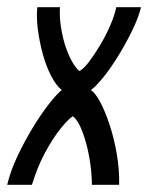

<svg xmlns="http://www.w3.org/2000/svg" viewBox="-49 -515 413 535"><path d="M-29 0Q-20 -38 -0.5 -79.5Q19 -121 42.5 -159.5Q66 -198 88 -226Q110 -254 123 -264Q108 -276 94 -302.5Q80 -329 70.5 -363.5Q61 -398 56.5 -433Q52 -468 55 -495H118Q116 -464 123 -427Q130 -390 143.5 -360Q157 -330 172 -317Q183 -322 198 -341.5Q213 -361 229 -387.5Q245 -414 257.5 -442.5Q270 -471 275 -495H344Q336 -463 317.5 -426Q299 -389 277.5 -354.5Q256 -320 235.5 -295.5Q215 -271 204 -264Q216 -257 230 -231Q244 -205 256.5 -167Q269 -129 276.5 -85.5Q284 -42 283 0H207Q207 -26 203 -56Q199 -86 191.5 -114Q184 -142 174.5 -162.5Q165 -183 154 -191Q142 -184 120.5 -157.5Q99 -131 77 -90.5Q55 -50 40 0Z"/></svg>

Font: Alumni Sans Thin Medium
Style: Italic
Weight: 500
Italic angle: -8°
Version: Version 1.016